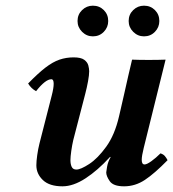

<svg xmlns="http://www.w3.org/2000/svg" viewBox="-20 -646 610 676"><path d="M253 -572Q253 -595 269 -610.5Q285 -626 307 -626Q330 -626 345.5 -610.5Q361 -595 361 -572Q361 -550 345.5 -534Q330 -518 307 -518Q285 -518 269 -534Q253 -550 253 -572ZM433 -572Q433 -595 449 -610.5Q465 -626 487 -626Q510 -626 525.5 -610.5Q541 -595 541 -572Q541 -550 525.5 -534Q510 -518 487 -518Q465 -518 449 -534Q433 -550 433 -572ZM280 -315 238 -153Q234 -136 231 -115Q228 -94 228 -82Q228 -68 232.5 -58.5Q237 -49 249 -49Q264 -49 294 -68.5Q324 -88 354 -129.5Q384 -171 399 -236Q399 -236 404 -257.5Q409 -279 416.5 -312Q424 -345 431.5 -378.5Q439 -412 445 -436Q469 -435 503.5 -435Q538 -435 563 -436L486 -125Q479 -97 479 -83Q479 -67 489 -67Q497 -67 513 -78.5Q529 -90 545 -106Q555 -103 560.5 -96.5Q566 -90 570 -82Q524 -35 490 -12.5Q456 10 417 10Q379 10 366.5 -8Q354 -26 354 -39Q354 -42 357 -59Q360 -76 369 -92Q370 -93 369 -93.5Q368 -94 366 -92Q324 -46 281 -18Q238 10 200 10Q154 10 131 -12Q108 -34 108 -64Q108 -78 111 -99.5Q114 -121 119 -141L162 -309Q169 -336 169 -351Q169 -367 161 -367Q140 -367 107 -325Q90 -334 79 -352Q114 -388 140 -408Q166 -428 189.5 -436Q213 -444 239 -444Q265 -444 276.5 -435.5Q288 -427 291 -415.5Q294 -404 294 -395Q294 -382 290 -360Q286 -338 280 -315Z"/></svg>

Font: Libertinus Serif SemiBold
Style: Italic
Weight: 600
Italic angle: -11.5°
Designer: Philipp H. Poll, Khaled Hosny
Foundry: Caleb Maclennan
Version: Version 7.051;RELEASE